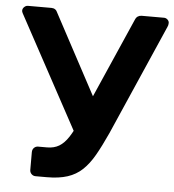

<svg xmlns="http://www.w3.org/2000/svg" viewBox="-51 -747 722 795"><g transform="rotate(5 310.0 -350.0)"><path d="M126 0Q116 0 109 -7Q102 -14 102 -24V-98Q102 -109 109 -116Q116 -123 126 -123H163Q192 -123 213 -135.5Q234 -148 252 -175.5Q270 -203 288 -246L479 -681Q483 -691 490 -695.5Q497 -700 506 -700H599Q607 -700 613.5 -694Q620 -688 620 -680Q620 -675 619 -671Q618 -667 616 -663L415 -204Q390 -149 368 -110.5Q346 -72 320 -47.5Q294 -23 258.5 -11.5Q223 0 173 0ZM281 -175 14 -668Q11 -674 11 -678Q11 -687 18 -693.5Q25 -700 33 -700H131Q140 -700 146.5 -695.5Q153 -691 157 -681L354 -313Z"/></g></svg>

Font: Rubik Light Medium
Style: Regular
Weight: 500
Version: Version 2.104